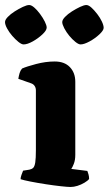

<svg xmlns="http://www.w3.org/2000/svg" viewBox="-57 -745 433 765"><path d="M224 0Q213 0 185.5 -3Q158 -6 125.5 -11Q93 -16 65 -21.5Q37 -27 25 -31Q25 -38 28.5 -48Q32 -58 35 -65L60 -69Q70 -71 75.5 -76.5Q81 -82 83.5 -98Q86 -114 86 -147V-385Q86 -395 81 -402.5Q76 -410 67 -413L16 -431Q18 -443 21 -453.5Q24 -464 31 -472Q49 -480 87 -490Q125 -500 161 -500Q200 -500 221.5 -477.5Q243 -455 243 -419V-128Q243 -107 237 -92Q231 -77 227 -72L291 -64Q293 -59 295.5 -50.5Q298 -42 298 -32Q293 -25 279.5 -17Q266 -9 251.5 -4.5Q237 0 224 0ZM264 -568Q256 -568 243.5 -578Q231 -588 219 -602.5Q207 -617 199 -632.5Q191 -648 191 -657Q191 -666 202 -677.5Q213 -689 229.5 -699.5Q246 -710 262 -717.5Q278 -725 287 -725Q296 -725 307.5 -714.5Q319 -704 330.5 -689Q342 -674 349 -659Q356 -644 356 -634Q356 -624 339 -608Q322 -592 300 -580Q278 -568 264 -568ZM37 -568Q29 -568 16.5 -578Q4 -588 -8.5 -602.5Q-21 -617 -29 -632Q-37 -647 -37 -657Q-37 -666 -26 -677.5Q-15 -689 1.5 -699.5Q18 -710 34 -717.5Q50 -725 59 -725Q68 -725 79.5 -715Q91 -705 102.5 -689.5Q114 -674 121.5 -659Q129 -644 129 -635Q129 -624 112 -608Q95 -592 73.5 -580Q52 -568 37 -568Z"/></svg>

Font: Texturina 12pt ExtraBold
Style: Regular
Weight: 800
Designer: Guillermo Torres Carreño
Foundry: Omnibus-Type
Version: Version 1.002